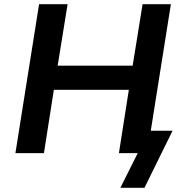

<svg xmlns="http://www.w3.org/2000/svg" viewBox="-20 -725 875 909"><path d="M550 164 632 0H548L565 -106H797L664 164ZM53 0 165 -705H300L253 -414H608L655 -705H789L677 0H543L590 -300H235L188 0Z"/></svg>

Font: Nunito Sans 8pt
Style: Bold Italic
Weight: 700
Italic angle: -9°
Version: Version 3.101;gftools[0.9.27]